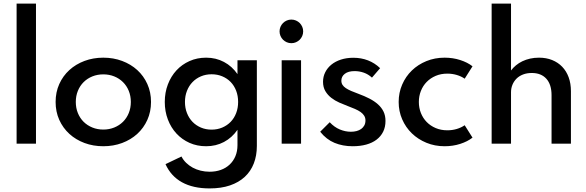

<svg xmlns="http://www.w3.org/2000/svg" viewBox="-20 -802 3272 1072"><path d="M72.7 0V-781.8H180.9V0Z M290.5 -232.7Q290.5 -287.3 310.9 -332.7Q331.4 -378.2 367.3 -410.9Q403.2 -443.6 451.8 -461.8Q500.5 -480 556.8 -480Q613.2 -480 661.8 -461.8Q710.5 -443.6 746.4 -410.9Q782.3 -378.2 802.7 -332.7Q823.2 -287.3 823.2 -232.7Q823.2 -178.2 802.7 -132.7Q782.3 -87.3 746.4 -54.5Q710.5 -21.8 661.8 -3.6Q613.2 14.5 556.8 14.5Q500.5 14.5 451.8 -3.6Q403.2 -21.8 367.3 -54.5Q331.4 -87.3 310.9 -132.7Q290.5 -178.2 290.5 -232.7ZM403.2 -232.7Q403.2 -199.1 414.8 -170.7Q426.4 -142.3 447 -121.8Q467.7 -101.4 495.9 -90Q524.1 -78.6 556.8 -78.6Q589.5 -78.6 617.7 -90Q645.9 -101.4 666.6 -121.8Q687.3 -142.3 698.9 -170.7Q710.5 -199.1 710.5 -232.7Q710.5 -266.4 698.9 -294.8Q687.3 -323.2 666.6 -343.6Q645.9 -364.1 617.7 -375.5Q589.5 -386.8 556.8 -386.8Q524.1 -386.8 495.9 -375.5Q467.7 -364.1 447 -343.6Q426.4 -323.2 414.8 -294.8Q403.2 -266.4 403.2 -232.7Z M1130.9 -480Q1185.5 -480 1230.5 -456.1Q1275.5 -432.3 1305.9 -388.2V-465.5H1414.1V12.7Q1414.1 66.8 1397 110.7Q1380 154.5 1346.6 185.5Q1313.2 216.4 1264.1 233.2Q1215 250 1150.5 250Q1058.2 250 996.1 215.7Q934.1 181.4 904.1 114.5L993.2 71.8Q1003.2 91.4 1019.3 107Q1035.5 122.7 1055.9 133.9Q1076.4 145 1100.5 150.9Q1124.5 156.8 1150.5 156.8Q1184.5 156.8 1213 146.6Q1241.4 136.4 1262 117Q1282.7 97.7 1294.3 70.2Q1305.9 42.7 1305.9 8.6V-77.3Q1275.5 -33.2 1230.5 -9.3Q1185.5 14.5 1130.9 14.5Q1080.5 14.5 1038.2 -4.3Q995.9 -23.2 965.2 -56.4Q934.5 -89.5 917.3 -134.8Q900 -180 900 -232.7Q900 -285.5 917.3 -330.7Q934.5 -375.9 965.2 -409.1Q995.9 -442.3 1038.2 -461.1Q1080.5 -480 1130.9 -480ZM1161.4 -78.2Q1193.6 -78.2 1220.9 -89.8Q1248.2 -101.4 1268 -121.8Q1287.7 -142.3 1298.6 -170.7Q1309.5 -199.1 1309.5 -232.7Q1309.5 -266.8 1298.6 -295.2Q1287.7 -323.6 1268 -344.1Q1248.2 -364.5 1220.9 -375.9Q1193.6 -387.3 1161.4 -387.3Q1129.1 -387.3 1101.8 -375.7Q1074.5 -364.1 1054.8 -343.6Q1035 -323.2 1023.9 -294.8Q1012.7 -266.4 1012.7 -232.7Q1012.7 -199.1 1023.9 -170.7Q1035 -142.3 1054.8 -121.8Q1074.5 -101.4 1101.8 -89.8Q1129.1 -78.2 1161.4 -78.2Z M1660.9 -465.5V0H1552.7V-465.5ZM1540.9 -626.8Q1540.9 -640.5 1546.1 -652.5Q1551.4 -664.5 1560.2 -673.4Q1569.1 -682.3 1581.1 -687.5Q1593.2 -692.7 1606.8 -692.7Q1620.5 -692.7 1632.5 -687.5Q1644.5 -682.3 1653.4 -673.4Q1662.3 -664.5 1667.5 -652.5Q1672.7 -640.5 1672.7 -626.8Q1672.7 -613.2 1667.5 -601.1Q1662.3 -589.1 1653.4 -580.2Q1644.5 -571.4 1632.5 -566.1Q1620.5 -560.9 1606.8 -560.9Q1593.2 -560.9 1581.1 -566.1Q1569.1 -571.4 1560.2 -580.2Q1551.4 -589.1 1546.1 -601.1Q1540.9 -613.2 1540.9 -626.8Z M1767.7 -66.4 1820.9 -119.5Q1846.8 -91.8 1877.5 -79.1Q1908.2 -66.4 1939.1 -66.4Q1955.9 -66.4 1970.7 -70.2Q1985.5 -74.1 1996.6 -82Q2007.7 -90 2014.1 -101.8Q2020.5 -113.6 2020.5 -129.5Q2020.5 -144.5 2013.2 -156.1Q2005.9 -167.7 1993 -176.8Q1980 -185.9 1961.6 -193.9Q1943.2 -201.8 1921.4 -210Q1898.6 -218.6 1874.3 -229.3Q1850 -240 1829.8 -255.7Q1809.5 -271.4 1796.6 -293.2Q1783.6 -315 1783.6 -345.5Q1783.6 -374.1 1795.9 -398.6Q1808.2 -423.2 1830.2 -441.1Q1852.3 -459.1 1883.6 -469.3Q1915 -479.5 1953.2 -479.5Q1996.8 -479.5 2034.8 -464.8Q2072.7 -450 2102.3 -421.4L2056.8 -368.6Q2035.9 -387.7 2010.9 -396.4Q1985.9 -405 1960 -405Q1924.5 -405 1905.2 -390Q1885.9 -375 1885.9 -351.4Q1885.9 -338.2 1892.3 -328.2Q1898.6 -318.2 1910.9 -310Q1923.2 -301.8 1940.9 -294.1Q1958.6 -286.4 1981.4 -278.2Q2015 -265.9 2042.7 -251.6Q2070.5 -237.3 2090.5 -219.3Q2110.5 -201.4 2121.4 -178.9Q2132.3 -156.4 2132.3 -126.8Q2132.3 -92.7 2119.3 -66.6Q2106.4 -40.5 2082.5 -22.3Q2058.6 -4.1 2024.8 5.2Q1990.9 14.5 1949.1 14.5Q1893.6 14.5 1848 -4.3Q1802.3 -23.2 1767.7 -66.4Z M2205.9 -232.7Q2205.9 -284.5 2225.5 -329.8Q2245 -375 2279.5 -408.4Q2314.1 -441.8 2360.9 -460.9Q2407.7 -480 2462.3 -480Q2508.6 -480 2549.5 -466.8Q2590.5 -453.6 2618.2 -431.8L2574.5 -362.7Q2554.5 -376.4 2529.8 -383.6Q2505 -390.9 2477.7 -390.9Q2441.8 -390.9 2412.5 -378.4Q2383.2 -365.9 2362.3 -344.5Q2341.4 -323.2 2330 -294.3Q2318.6 -265.5 2318.6 -232.7Q2318.6 -200 2330 -171.1Q2341.4 -142.3 2362.3 -120.9Q2383.2 -99.5 2412.5 -87Q2441.8 -74.5 2477.7 -74.5Q2505 -74.5 2529.8 -81.8Q2554.5 -89.1 2574.5 -102.7L2618.2 -33.6Q2590.5 -11.8 2549.5 1.4Q2508.6 14.5 2462.3 14.5Q2407.7 14.5 2360.9 -4.8Q2314.1 -24.1 2279.5 -57.5Q2245 -90.9 2225.5 -135.9Q2205.9 -180.9 2205.9 -232.7Z M2833.2 -781.8V-408.6Q2845 -424.1 2860.9 -437.3Q2876.8 -450.5 2896.6 -460Q2916.4 -469.5 2939.8 -474.8Q2963.2 -480 2989.5 -480Q3030 -480 3062.7 -466.8Q3095.5 -453.6 3118.9 -429.3Q3142.3 -405 3155 -370.5Q3167.7 -335.9 3167.7 -292.7V0H3059.5V-270.5Q3059.5 -330 3030.5 -362.3Q3001.4 -394.5 2949.1 -394.5Q2921.8 -394.5 2900.2 -386.1Q2878.6 -377.7 2863.9 -363Q2849.1 -348.2 2841.1 -328.6Q2833.2 -309.1 2833.2 -287.3V0H2725V-781.8Z"/></svg>

Font: Spartan MB SemBd
Style: Regular
Weight: 600
Designer: Matt Bailey, Mirko Velimirovic
Foundry: Matt Bailey
Version: Version 1.005